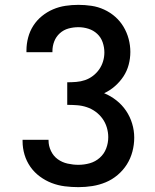

<svg xmlns="http://www.w3.org/2000/svg" viewBox="-20 -763 640 791"><path d="M303 8Q275 8 247 4.5Q219 1 193 -9Q167 -19 144 -36Q121 -53 105 -76Q89 -99 81 -126Q73 -153 73 -181V-187H180V-184Q180 -162 190 -141Q200 -120 218 -107Q236 -94 258.5 -89Q281 -84 303 -84Q327 -84 350 -90.5Q373 -97 391 -113Q409 -129 417.5 -151.5Q426 -174 426 -198Q426 -218 420 -238Q414 -258 402 -274.5Q390 -291 373.5 -303Q357 -315 337.5 -321.5Q318 -328 297.5 -329.5Q277 -331 257 -331V-424Q275 -424 294 -425.5Q313 -427 330.5 -433Q348 -439 363 -450.5Q378 -462 388.5 -477Q399 -492 404.5 -510Q410 -528 410 -547Q410 -568 403 -588.5Q396 -609 380.5 -623.5Q365 -638 344.5 -644.5Q324 -651 303 -651Q282 -651 262 -645.5Q242 -640 226.5 -626Q211 -612 203.5 -592.5Q196 -573 196 -552V-548H89V-556Q89 -582 96 -608.5Q103 -635 117.5 -657.5Q132 -680 153 -697Q174 -714 198.5 -724.5Q223 -735 249.5 -739Q276 -743 303 -743Q330 -743 357 -739Q384 -735 409 -723.5Q434 -712 454.5 -694Q475 -676 489 -652.5Q503 -629 510 -602.5Q517 -576 517 -549Q517 -522 510 -496Q503 -470 488.5 -448Q474 -426 453.5 -408Q433 -390 409 -379Q436 -368 459.5 -349.5Q483 -331 499.5 -306.5Q516 -282 524.5 -253.5Q533 -225 533 -196Q533 -167 525.5 -138.5Q518 -110 502.5 -85.5Q487 -61 464.5 -42Q442 -23 415.5 -12Q389 -1 360.5 3.5Q332 8 303 8Z"/></svg>

Font: Iosevka Aile Semibold
Style: Regular
Weight: 600
Designer: Belleve Invis
Foundry: Belleve Invis
Version: Version 31.1.0; ttfautohint (v1.8.4)